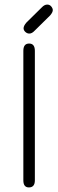

<svg xmlns="http://www.w3.org/2000/svg" viewBox="-20 -820 256 847"><path d="M133.8 -24.4Q133.8 6.8 107.4 6.8Q83 6.8 83 -24.4V-595.7Q83 -627.9 108.4 -627.9Q133.8 -627.9 133.8 -595.7ZM201.2 -752 132.8 -684.6Q121.1 -671.9 109.4 -671.9Q99.6 -671.9 91.8 -679.2Q84 -686.5 84 -695.3Q84 -706.1 96.7 -720.7L164.1 -787.1Q175.8 -799.8 188.5 -799.8Q199.2 -799.8 206.1 -791.5Q212.9 -783.2 212.9 -775.4Q212.9 -765.6 201.2 -752Z"/></svg>

Font: Jura
Style: Book
Weight: 400
Version: Version 2.3